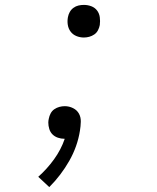

<svg xmlns="http://www.w3.org/2000/svg" viewBox="-20 -558 640 783"><path d="M322 -405Q306 -405 291.5 -411Q277 -417 268 -429Q259 -441 256.5 -456.5Q254 -472 257 -488Q259 -499 264.5 -509Q270 -519 279.5 -526Q289 -533 300 -535.5Q311 -538 322 -538Q338 -538 352.5 -532.5Q367 -527 376 -515Q385 -503 387 -487.5Q389 -472 387 -456Q385 -445 379.5 -434.5Q374 -424 364.5 -417.5Q355 -411 344 -408Q333 -405 322 -405ZM181 205 136 163Q172 131 200.5 91.5Q229 52 244 8Q244 8 243.5 8Q243 8 243 8Q229 8 216 3.5Q203 -1 194 -10Q185 -19 181 -32Q177 -45 177 -58Q177 -62 177.5 -66Q178 -70 179 -74Q181 -85 186.5 -95.5Q192 -106 201.5 -112.5Q211 -119 222 -122Q233 -125 244 -125Q262 -125 278 -117Q294 -109 302 -94.5Q310 -80 309.5 -61.5Q309 -43 306 -25Q301 7 290 38Q279 69 262.5 98Q246 127 225.5 154Q205 181 181 205Z"/></svg>

Font: Iosevka Slab LtExObl
Style: Regular
Weight: 300
Width: 7
Italic angle: -9°
Monospace: yes
Designer: Belleve Invis
Foundry: Belleve Invis
Version: Version 11.1.0; ttfautohint (v1.8.3)